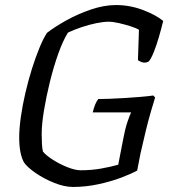

<svg xmlns="http://www.w3.org/2000/svg" viewBox="-20 -740 680 760"><path d="M269 0Q235 0 195 -16Q155 -32 122 -54.5Q89 -77 75 -97Q56 -131 56 -196Q56 -231 62.5 -277Q69 -323 80.5 -372.5Q92 -422 106.5 -468Q121 -514 136.5 -551.5Q152 -589 166 -610Q197 -634 243 -659.5Q289 -685 340.5 -702.5Q392 -720 439 -720Q495 -720 547 -700Q599 -680 626 -657Q619 -628 609 -593.5Q599 -559 588 -532Q577 -505 568 -496Q553 -489 540 -494.5Q527 -500 526 -502L530 -622Q519 -629 497 -636Q475 -643 451 -648.5Q427 -654 410 -654Q389 -654 360 -648Q331 -642 301.5 -632Q272 -622 249 -611Q229 -579 210.5 -527Q192 -475 177.5 -416Q163 -357 154 -302.5Q145 -248 145 -210Q145 -189 146 -170.5Q147 -152 150 -140Q162 -125 189.5 -107.5Q217 -90 247.5 -78Q278 -66 299 -66Q343 -66 381.5 -73Q420 -80 448 -88L468 -191Q475 -229 484 -256Q493 -283 499 -295H347Q356 -332 369 -348Q386 -348 414 -349Q442 -350 474 -352Q506 -354 536 -356.5Q566 -359 587 -362L594 -354Q589 -338 578.5 -302.5Q568 -267 557 -222Q546 -177 536 -132L523 -65Q502 -53 461.5 -37.5Q421 -22 370.5 -11Q320 0 269 0Z"/></svg>

Font: Texturina 72pt 72pt Regular
Style: Italic
Weight: 400
Italic angle: -11°
Designer: Guillermo Torres Carreño
Foundry: Omnibus-Type
Version: Version 1.002; ttfautohint (v1.8.3)